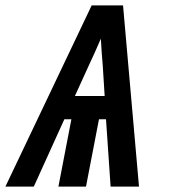

<svg xmlns="http://www.w3.org/2000/svg" viewBox="-55 -690 625 710"><path d="M-35 0 284 -670H400L459 0H354L337 -249H311L263 0H161L209 -249H183L70 0ZM332 -335 325 -447Q323 -472 321 -497Q319 -522 318 -547Q307 -522 296 -497Q285 -472 273 -447L222 -335Z"/></svg>

Font: Lode
Style: Bold Italic
Weight: 700
Italic angle: -11°
Monospace: yes
Designer: Belleve Invis
Foundry: Belleve Invis
Version: Version 29.2.0; ttfautohint (v1.8.3)